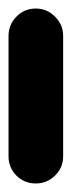

<svg xmlns="http://www.w3.org/2000/svg" viewBox="-20 -430 168 450"><path d="M0 -64H128V-346H0ZM64 -128Q37 -128 18.5 -109Q0 -90 0 -64Q0 -37 18.5 -18.5Q37 0 64 0Q90 0 109 -18.5Q128 -37 128 -64Q128 -90 109 -109Q90 -128 64 -128ZM64 -410Q37 -410 18.5 -391Q0 -372 0 -346Q0 -319 18.5 -300.5Q37 -282 64 -282Q90 -282 109 -300.5Q128 -319 128 -346Q128 -372 109 -391Q90 -410 64 -410Z"/></svg>

Font: Wavefont
Style: Bold
Weight: 700
Version: Version 3.004;gftools[0.9.33]